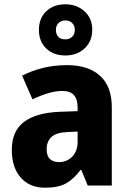

<svg xmlns="http://www.w3.org/2000/svg" viewBox="-20 -863 604 893"><path d="M292 -560Q391 -560 445.5 -510.5Q500 -461 500 -363V0H388L358 -73H355Q323 -30 287 -10Q251 10 189 10Q118 10 76.5 -37Q35 -84 35 -166Q35 -253 91 -295.5Q147 -338 255 -343L341 -346V-364Q341 -440 271 -440Q239 -440 204 -429.5Q169 -419 131 -401L83 -511Q127 -534 179.5 -547Q232 -560 292 -560ZM296 -249Q242 -247 219.5 -226Q197 -205 197 -169Q197 -137 212.5 -123Q228 -109 254 -109Q291 -109 316 -134.5Q341 -160 341 -204V-251ZM284 -605Q229 -605 195 -637.5Q161 -670 161 -724Q161 -778 195 -810.5Q229 -843 284 -843Q337 -843 373 -810.5Q409 -778 409 -725Q409 -671 373.5 -638Q338 -605 284 -605ZM284 -680Q303 -680 315.5 -692Q328 -704 328 -724Q328 -744 315.5 -756Q303 -768 284 -768Q265 -768 252.5 -756Q240 -744 240 -724Q240 -704 251 -692Q262 -680 284 -680Z"/></svg>

Font: Noto Sans Malayalam SemiCondensed ExtraBold
Style: Regular
Weight: 800
Width: 4
Designer: Jelle Bosma - Monotype Design Team
Foundry: Monotype Imaging Inc.
Version: Version 2.104; ttfautohint (v1.8.4.7-5d5b)